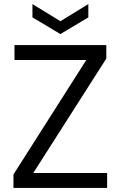

<svg xmlns="http://www.w3.org/2000/svg" viewBox="-20 -921 591 941"><path d="M46 0V-66L403 -627H51V-700H501V-634L143 -73H505V0ZM276 -754 139 -836V-901L276 -817L413 -901V-836Z"/></svg>

Font: DM Sans 11pt
Style: Regular
Weight: 400
Version: Version 4.004;gftools[0.9.30]